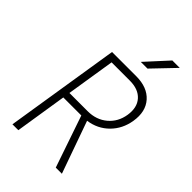

<svg xmlns="http://www.w3.org/2000/svg" viewBox="-276 -1051 1153 1153"><g transform="rotate(45 300.0 -475.0)"><path d="M66 0 182 -730H387Q482 -730 531 -675Q580 -620 565 -528Q552 -449 499 -396Q446 -343 368 -332L486 0H434L321 -330H168L116 0ZM175 -375H330Q403 -375 453.5 -417.5Q504 -460 515 -530Q526 -601 489 -642.5Q452 -684 379 -684H224ZM346 -810 474 -950H537L403 -810Z"/></g></svg>

Font: JetBrains Mono NL Thin
Style: Italic
Weight: 100
Italic angle: -9°
Monospace: yes
Designer: Philipp Nurullin, Konstantin Bulenkov
Foundry: JetBrains
Version: Version 2.305; ttfautohint (v1.8.4.7-5d5b)